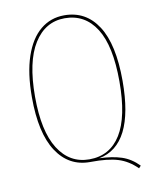

<svg xmlns="http://www.w3.org/2000/svg" viewBox="-86 -757 736 902"><g transform="rotate(-10 282.5 -306.5)"><path d="M514 67 504 78Q464 38 415.5 23Q367 8 286 9H282Q181 9 123.5 -79Q66 -167 66 -338Q66 -453 93 -532Q120 -611 168.5 -651Q217 -691 282 -691Q385 -691 442 -603Q499 -515 499 -340Q499 -34 328 -1Q390 1 434 15.5Q478 30 514 67ZM282 -4Q380 -4 432 -87.5Q484 -171 484 -340Q484 -510 431 -593.5Q378 -677 282 -677Q189 -677 135 -591Q81 -505 81 -338Q81 -173 134.5 -88.5Q188 -4 282 -4Z"/></g></svg>

Font: Fira Sans Compressed Hair
Style: Regular
Weight: 100
Width: 1
Designer: bBox Type GmbH & Carrois Corporate GbR & Edenspiekermann AG
Foundry: bBox Type GmbH & Carrois Corporate GbR & Edenspiekermann AG
Version: Version 4.301